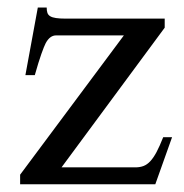

<svg xmlns="http://www.w3.org/2000/svg" viewBox="-20 -478 478 498"><path d="M426.3 -122.1 382.8 0H32.2V-24.9L301.3 -386.2H125.5Q109.4 -386.2 98.6 -366.2Q94.7 -358.9 87.4 -338.4Q80.1 -317.9 70.3 -283.2H45.9L78.1 -458.5H101.1Q101.1 -450.2 103 -444.6Q105 -439 110.4 -435.8Q115.7 -432.6 125.2 -431.2Q134.8 -429.7 149.9 -429.7H407.2V-406.2L139.6 -43.9H331.1Q342.8 -43.9 352.1 -47.4Q361.3 -50.8 369.6 -59.6Q377.9 -68.4 386 -83.5Q394 -98.6 403.3 -122.1Z"/></svg>

Font: HM XNiloofar
Style: Regular
Weight: 400
Designer: Hossein Movahhedian
Version: Version 2.8, 2015